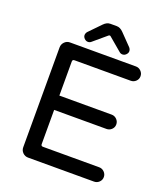

<svg xmlns="http://www.w3.org/2000/svg" viewBox="-154 -963 930 1071"><g transform="rotate(20 311.5 -428.0)"><path d="M201.2 -749Q201.2 -759.8 209 -769.5L275.4 -837.9Q293.9 -857.4 315.4 -857.4H352.5Q374 -857.4 392.6 -837.9L459 -769.5Q466.8 -759.8 466.8 -749Q466.8 -738.3 457.5 -729Q448.2 -719.7 436.5 -719.7Q425.8 -719.7 418 -726.6L341.8 -791Q338.9 -794.9 334 -794.9Q330.1 -794.9 326.2 -791L250 -726.6Q242.2 -719.7 231.4 -719.7Q219.7 -719.7 210.4 -729Q201.2 -738.3 201.2 -749ZM93.8 -43.9V-636.7Q93.8 -655.3 106.9 -668.9Q120.1 -682.6 138.7 -682.6H530.3Q547.9 -682.6 560.5 -669.9Q573.2 -657.2 573.2 -639.6Q573.2 -622.1 560.5 -609.9Q547.9 -597.7 530.3 -597.7H196.3Q184.6 -597.7 184.6 -585.9V-383.8H495.1Q512.7 -383.8 525.4 -371.1Q538.1 -358.4 538.1 -340.8Q538.1 -323.2 525.4 -311Q512.7 -298.8 495.1 -298.8H184.6V-95.7Q184.6 -84 196.3 -84H530.3Q547.9 -84 560.5 -71.3Q573.2 -58.6 573.2 -41Q573.2 -23.4 560.5 -11.2Q547.9 1 530.3 1H138.7Q120.1 1 106.9 -12.2Q93.8 -25.4 93.8 -43.9Z"/></g></svg>

Font: jf-openhuninn-1.1
Style: Regular
Weight: 400
Designer: [Kosugi Maru]
      Designed by Motoya company      

      [Varela Round]
      Joe Prince(Latin component); Avraham Co
Foundry: justfont CO.,LTD.
Version: 1.1